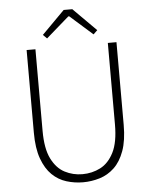

<svg xmlns="http://www.w3.org/2000/svg" viewBox="-61 -977 823 1041"><g transform="rotate(-5 350.0 -457.0)"><path d="M349 13Q303 13 259 -0.5Q215 -14 181 -47Q147 -80 126.5 -136.5Q106 -193 106 -278V-728H154V-284Q154 -187 181.5 -132Q209 -77 253.5 -54Q298 -31 349 -31Q402 -31 447 -54Q492 -77 520 -132Q548 -187 548 -284V-728H595V-278Q595 -193 574.5 -136.5Q554 -80 519 -47Q484 -14 439.5 -0.5Q395 13 349 13ZM222 -781 201 -802 325 -927H372L497 -802L475 -781L352 -890H347Z"/></g></svg>

Font: Noto Sans SC ExtraLight
Style: Regular
Weight: 250
Designer: Ryoko NISHIZUKA 西塚涼子 (kana, bopomofo & ideographs); Paul D. Hunt (Latin, Greek & Cyrillic); Sandoll Communications 산돌커뮤니
Foundry: Adobe
Version: Version 2.004-H2;hotconv 1.0.118;makeotfexe 2.5.65603